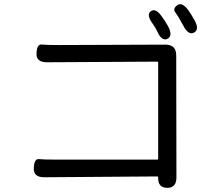

<svg xmlns="http://www.w3.org/2000/svg" viewBox="-20 -867 1040 925"><path d="M785 38Q740 37 742 -12Q742 -17 737 -17L193 -13Q140 -13 143 -58Q145 -103 167.5 -100.5Q190 -98 251 -98H737Q742 -98 742 -103V-565Q742 -570 737 -570L206 -567Q153 -567 156 -611Q158 -655 180.5 -652.5Q203 -650 262 -650L777 -652Q829 -652 829 -600L830 -13Q830 39 785 38ZM787 -680Q759 -667 738 -715Q729 -734 714 -755Q684 -797 707 -813Q730 -830 760 -787Q777 -764 790 -740Q814 -694 787 -680ZM915 -710Q888 -696 864 -742Q838 -790 824.5 -807.5Q811 -825 834 -842Q857 -859 888 -817Q903 -795 917 -770Q942 -725 915 -710Z"/></svg>

Font: Resource Han Rounded CN
Style: Regular
Weight: 400
Designer: Cyano Hao (round all glyphs); Ryoko NISHIZUKA  (kana, bopomofo & ideographs); Paul D. Hunt (Latin, Greek & Cyrillic); Sa
Foundry: Cyano Hao
Version: 0.990